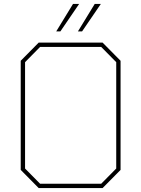

<svg xmlns="http://www.w3.org/2000/svg" viewBox="-20 -953 716 973"><path d="M265 -794 350 -933H381L286 -794ZM375 -794 460 -933H491L396 -794ZM176 0 85 -92V-645L176 -737H500L591 -645V-92L500 0ZM183 -22H493L569 -99V-638L493 -715H183L107 -638V-99Z"/></svg>

Font: Tomorrow Thin
Style: Regular
Weight: 250
Designer: Tony de Marco, Monica Rizzolli
Foundry: Just in Type
Version: Version 2.002